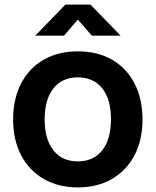

<svg xmlns="http://www.w3.org/2000/svg" viewBox="-20 -804 676 834"><path d="M318 10Q233 10 169.5 -27Q106 -64 71.5 -130Q37 -196 37 -285Q37 -374 71.5 -441Q106 -508 169.5 -544.5Q233 -581 318 -581Q404 -581 467 -544.5Q530 -508 564.5 -441Q599 -374 599 -285Q599 -196 564.5 -130Q530 -64 467 -27Q404 10 318 10ZM318 -103Q386 -103 424 -151Q462 -199 462 -286Q462 -373 424 -420.5Q386 -468 318 -468Q250 -468 212 -420Q174 -372 174 -285Q174 -199 212 -151Q250 -103 318 -103ZM133 -649 264 -784H373L504 -649H379L318 -719L258 -649Z"/></svg>

Font: BDO Grotesk DemiBold
Style: Regular
Weight: 600
Designer: Deni Anggara
Foundry: Lokal Container
Version: Version 2.000